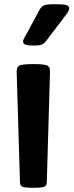

<svg xmlns="http://www.w3.org/2000/svg" viewBox="-20 -891 349 911"><path d="M138.2 0Q97.2 0 86.2 -4.9Q75.2 -9.8 74.7 -27.8L59.1 -551.3Q58.6 -572.3 71.8 -579.6Q85 -586.9 138.2 -586.9Q191.4 -586.9 204.8 -579.6Q218.3 -572.3 217.3 -551.3L202.1 -27.8Q201.7 -9.8 190.4 -4.9Q179.2 0 138.2 0ZM136.2 -674.8Q89.4 -674.8 89.4 -692.9Q89.4 -702.1 96.4 -713.6Q103.5 -725.1 113.3 -743.2L165.5 -840.8Q175.8 -860.4 189.2 -865.7Q202.6 -871.1 243.2 -871.1Q283.7 -871.1 296.1 -866.5Q308.6 -861.8 308.6 -852.1Q308.6 -844.2 302.7 -834.7Q296.9 -825.2 288.1 -814L204.1 -703.6Q195.3 -691.9 188.7 -685.8Q182.1 -679.7 170.9 -677.2Q159.7 -674.8 136.2 -674.8Z"/></svg>

Font: Denk One
Style: Regular
Weight: 400
Designer: Irina Smirnova, Eben Sorkin
Foundry: Sorkin Type Co.f
Version: Version 1.004; ttfautohint (v1.8.4.7-5d5b);gftools[0.9.23]